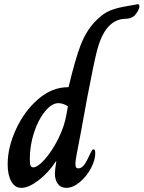

<svg xmlns="http://www.w3.org/2000/svg" viewBox="-20 -897 693 927"><path d="M17 -104Q17 -185 57 -272.5Q97 -360 164 -418Q231 -476 308 -476H311Q343 -611 369.5 -679.5Q396 -748 440 -794Q478 -833 512.5 -846.5Q547 -860 591 -867Q623 -872 633 -874.5Q643 -877 645 -877Q653 -877 653 -866Q653 -857 646 -844.5Q639 -832 629 -821Q618 -812 607 -809Q596 -806 579 -806Q522 -802 485 -744Q463 -709 448 -651Q433 -593 401 -425Q401 -422 371 -261Q352 -162 350 -151Q344 -121 344 -105Q344 -94 347.5 -89Q351 -84 358 -84Q375 -84 388.5 -104Q402 -124 419 -162Q420 -163 422 -167.5Q424 -172 426.5 -174Q429 -176 432 -176Q440 -176 440 -158Q440 -124 419 -84.5Q398 -45 365 -17.5Q332 10 300 10Q274 10 259.5 -9Q245 -28 245 -60Q245 -68 247 -84L252 -118H250Q213 -62 165.5 -26Q118 10 83 10Q52 10 34.5 -21Q17 -52 17 -104ZM301 -345 308 -384Q283 -399 262 -399Q230 -399 197.5 -359.5Q165 -320 144.5 -257.5Q124 -195 124 -130Q124 -106 127.5 -97.5Q131 -89 140 -89Q162 -89 196.5 -128Q231 -167 261 -226.5Q291 -286 301 -345Z"/></svg>

Font: Charm
Style: Bold
Weight: 700
Designer: Katatrad Aksorn Co.,Ltd.
Foundry: Cadson Demak Co.,Ltd.
Version: Version 1.001